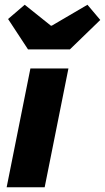

<svg xmlns="http://www.w3.org/2000/svg" viewBox="-20 -788 442 808"><path d="M8 0 108 -500H268L168 0ZM98 -580 14 -708 84 -768 194 -680H198L348 -768L402 -704L274 -580Z"/></svg>

Font: mr_Source Sans Pro
Style: Italic
Weight: 900
Italic angle: -11°
Designer: Paul D. Hunt
Foundry: Adobe Systems Incorporated
Version: Version 1.076;July 10, 2024;FontCreator 11.5.0.2430 64-bit